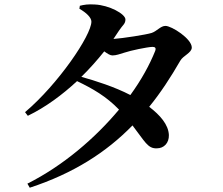

<svg xmlns="http://www.w3.org/2000/svg" viewBox="-20 -816 1040 897"><path d="M108 42 119 61C323 -6 476 -104 599 -230C657 -155 670 -121 713 -123C746 -123 770 -148 769 -185C767 -234 728 -278 677 -317C730 -382 777 -454 822 -532C835 -556 876 -569 876 -594C876 -635 782 -695 753 -695C730 -695 713 -670 688 -662C663 -654 554 -637 510 -634L536 -673C553 -699 566 -704 566 -725C566 -751 490 -792 423 -795C391 -797 373 -794 353 -789L351 -775C383 -757 407 -734 407 -715C407 -651 251 -422 97 -292L110 -275C193 -315 271 -373 340 -437C413 -402 476 -366 536 -304C424 -170 275 -42 108 42ZM360 -457C399 -495 435 -536 467 -576C482 -565 495 -557 505 -557C524 -557 540 -564 561 -570C590 -580 667 -596 692 -597C705 -597 710 -592 705 -578C679 -513 640 -442 589 -372C516 -410 425 -439 360 -457Z"/></svg>

Font: Noto Serif KR
Style: Bold
Weight: 700
Designer: Ryoko NISHIZUKA 西塚涼子 (kana & ideographs); Frank Grießhammer (Latin, Greek & Cyrillic); Wenlong ZHANG 张文龙 (bopomofo); San
Foundry: Adobe
Version: Version 2.001;hotconv 1.1.0;makeotfexe 2.6.0